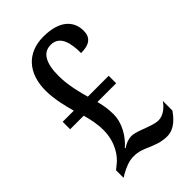

<svg xmlns="http://www.w3.org/2000/svg" viewBox="-222 -802 891 891"><g transform="rotate(-45 223.0 -357.0)"><path d="M325 10C374 10 407 -31 426 -58V-121C407 -92 377 -71 349 -71C325 -71 300 -82 279 -89C258 -97 229 -109 207 -109C190 -109 169 -102 149 -88L147 -91C191 -129 221 -186 221 -237C221 -273 216 -301 208 -332H331V-381H194C183 -419 166 -484 166 -545C166 -627 190 -673 242 -673C303 -673 315 -610 315 -546C371 -546 397 -567 397 -611C397 -675 351 -724 245 -724C138 -724 75 -653 75 -539C75 -484 90 -424 102 -381H29V-332H118C128 -297 136 -260 136 -220C136 -141 97 -87 65 -63L45 -47V3L61 -7C88 -22 117 -35 148 -35C181 -35 202 -26 229 -14C256 -3 284 10 325 10Z"/></g></svg>

Font: Noto Serif Armenian ExtraCondensed Medium
Style: Regular
Weight: 500
Width: 2
Designer: Monotype Design Team
Foundry: Monotype Imaging Inc.
Version: Version 2.008